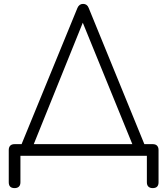

<svg xmlns="http://www.w3.org/2000/svg" viewBox="-20 -801 860 987"><path d="M137 -19 84 -43 378 -760Q387 -781 407 -781Q428 -781 436 -760L729 -43L677 -19L391 -720H420ZM55 166Q40 166 32.5 158.5Q25 151 25 136V-30Q25 -44 32.5 -52Q40 -60 55 -60H765Q780 -60 787.5 -52Q795 -44 795 -30V136Q795 151 787.5 158.5Q780 166 765 166Q751 166 743 158.5Q735 151 735 136V0H85V136Q85 151 77 158.5Q69 166 55 166Z"/></svg>

Font: ComfortaaLight
Style: Regular
Weight: 300
Designer: Johan Aakerlund
Foundry: Johan Aakerlund
Version: Version 3.104; ttfautohint (v1.8.1.43-b0c9)